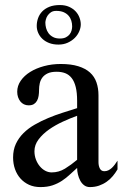

<svg xmlns="http://www.w3.org/2000/svg" viewBox="-20 -742 499 773"><path d="M270.5 -635.7Q270.5 -647.5 267.1 -658.7Q263.7 -669.9 256.1 -678.7Q248.5 -687.5 236.3 -692.9Q224.1 -698.2 206.5 -698.2Q193.4 -698.2 185.1 -692.6Q176.8 -687 171.6 -679.2Q166.5 -671.4 164.6 -663.3Q162.6 -655.3 162.6 -650.9Q162.6 -640.6 165.5 -629.2Q168.5 -617.7 175.3 -608.4Q182.1 -599.1 193.4 -593Q204.6 -586.9 221.2 -586.9Q235.8 -586.9 245.4 -591.8Q254.9 -596.7 260.5 -604Q266.1 -611.3 268.3 -619.9Q270.5 -628.4 270.5 -635.7ZM305.2 -643.6Q305.2 -630.4 299.1 -616Q293 -601.6 281.5 -589.8Q270 -578.1 253.2 -570.3Q236.3 -562.5 215.3 -562.5Q194.3 -562.5 178 -568.8Q161.6 -575.2 150.6 -585.7Q139.6 -596.2 133.8 -609.6Q127.9 -623 127.9 -637.7Q127.9 -653.8 133.3 -668.9Q138.7 -684.1 149.9 -695.8Q161.1 -707.5 178.7 -714.6Q196.3 -721.7 221.2 -721.7Q242.2 -721.7 258.1 -714.6Q273.9 -707.5 284.4 -696.3Q294.9 -685.1 300 -671.1Q305.2 -657.2 305.2 -643.6ZM290.5 -275.9Q263.2 -266.1 232.9 -252.2Q202.6 -238.3 177.2 -220.5Q151.9 -202.6 135.3 -180.7Q118.7 -158.7 118.7 -133.3Q118.7 -115.7 124.5 -100.1Q130.4 -84.5 140.1 -72.8Q149.9 -61 162.4 -54.4Q174.8 -47.9 188 -47.9Q216.8 -47.9 241.5 -63Q266.1 -78.1 290.5 -98.6ZM376.5 -89.4Q376.5 -74.2 382.1 -63.5Q387.7 -52.7 399.9 -52.7Q409.2 -52.7 416.5 -56.4Q423.8 -60.1 430.2 -65.9Q436.5 -71.8 442.1 -79.3Q447.8 -86.9 453.1 -95.2V-60.1Q444.8 -45.9 434.1 -33Q423.3 -20 409.4 -10.3Q395.5 -0.5 378.7 5.4Q361.8 11.2 341.8 11.2Q328.6 11.2 318.8 3.9Q309.1 -3.4 303 -14.9Q296.9 -26.4 293.7 -39.8Q290.5 -53.2 290.5 -65.9Q275.4 -52.7 261 -39.1Q246.6 -25.4 229.5 -14.2Q212.4 -2.9 191.4 4.2Q170.4 11.2 142.6 11.2Q117.2 11.2 96.9 2Q76.7 -7.3 62.3 -23.4Q47.9 -39.6 40.3 -61.3Q32.7 -83 32.7 -107.9Q32.7 -138.7 43.9 -162.8Q55.2 -187 74.7 -206.3Q94.2 -225.6 119.9 -240.2Q145.5 -254.9 174.1 -266.8Q202.6 -278.8 232.7 -288.3Q262.7 -297.9 290.5 -306.6V-335.9Q290.5 -369.1 284.9 -391.6Q279.3 -414.1 268.6 -427.7Q257.8 -441.4 242.7 -447.3Q227.5 -453.1 208 -453.1Q186 -453.1 172.4 -446.8Q158.7 -440.4 150.9 -430.2Q143.1 -419.9 140.1 -406.7Q137.2 -393.6 137.2 -379.9Q137.2 -367.7 135.5 -356.4Q133.8 -345.2 129.2 -336.7Q124.5 -328.1 116.5 -323Q108.4 -317.9 95.2 -317.9Q85 -317.9 76.4 -322Q67.9 -326.2 62 -333.5Q56.2 -340.8 52.7 -350.8Q49.3 -360.8 49.3 -372.6Q49.3 -396.5 63.5 -417Q77.6 -437.5 101.6 -452.4Q125.5 -467.3 157.2 -475.8Q189 -484.4 224.6 -484.4Q266.1 -484.4 295.2 -475.3Q324.2 -466.3 342.3 -450Q360.4 -433.6 368.4 -410.2Q376.5 -386.7 376.5 -358.4Z"/></svg>

Font: Khmer Busra Bunong
Style: Regular
Weight: 400
Designer: D. Kanjahn
Version: Version 7.100; 2014